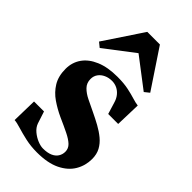

<svg xmlns="http://www.w3.org/2000/svg" viewBox="-245 -858 940 940"><g transform="rotate(45 225.0 -388.0)"><path d="M215.5 12Q173.5 12 136.5 3.8Q99.5 -4.5 71.2 -13.2Q43 -22 26.5 -23L29.5 -154.5H98.5L119 -91.5Q126.5 -71 145 -55.5Q163.5 -40 185 -31.2Q206.5 -22.5 223 -22.5Q253 -22.5 272.8 -31Q292.5 -39.5 302.2 -54.8Q312 -70 312 -89Q312 -111 295.8 -126.8Q279.5 -142.5 249 -157.5Q218.5 -172.5 174.5 -192Q136.5 -209.5 102.2 -233Q68 -256.5 46.8 -291.2Q25.5 -326 25.5 -377Q25.5 -421 49.2 -455.2Q73 -489.5 119.5 -509.2Q166 -529 233.5 -529Q278 -529 309.5 -522.2Q341 -515.5 363.2 -508.5Q385.5 -501.5 402.5 -499.5L398.5 -368H329.5L311.5 -427Q305.5 -449 293 -464.5Q280.5 -480 264 -488Q247.5 -496 228.5 -496Q206 -496 187.5 -487.5Q169 -479 158 -463.8Q147 -448.5 147 -428Q147 -400.5 164.8 -382.2Q182.5 -364 210.8 -350.2Q239 -336.5 271.5 -321Q301 -307 329.2 -291.5Q357.5 -276 380.5 -257Q403.5 -238 416.8 -213.5Q430 -189 430 -156.5Q430 -111 407.5 -72.8Q385 -34.5 337.5 -11.2Q290 12 215.5 12ZM71.5 -567 47 -587 180.5 -787.5H268L401.5 -587L376.5 -567L224 -683.5Z"/></g></svg>

Font: Merriweather 120pt ExtraBold
Style: Regular
Weight: 800
Version: Version 2.100